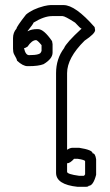

<svg xmlns="http://www.w3.org/2000/svg" viewBox="-20 -721 431 749"><path d="M177.2 -701.2H228Q273.9 -701.2 349.1 -615.2L351.1 -603.5Q351.1 -589.8 310.1 -562.5Q241.7 -495.1 241.7 -435.5V-136.7Q253.4 -144.5 263.2 -144.5H288.6Q341.3 -136.2 341.3 -123Q351.6 -123 355 -99.6V-39.1Q343.8 3.9 325.7 3.9Q325.7 7.8 312 7.8H282.7Q198.7 -1 198.7 -46.9V-435.5Q198.7 -491.7 230 -533.2Q237.8 -553.7 298.3 -609.4Q293.9 -609.4 272.9 -632.8Q233.4 -658.2 224.1 -658.2H183.1Q152.3 -658.2 110.8 -632.8Q110.8 -628.9 87.4 -599.6H89.4Q103 -607.4 124.5 -607.4H128.4Q150.9 -607.4 183.1 -560.5L185.1 -548.8V-515.6Q185.1 -491.7 149.9 -470.7Q130.4 -462.9 91.3 -462.9H87.4Q69.3 -462.9 46.4 -484.4Q46.4 -489.7 34.7 -509.8Q30.8 -517.6 30.8 -531.2V-572.3Q30.8 -594.2 44.4 -609.4Q44.4 -616.7 81.5 -664.1Q106.4 -685.5 151.9 -697.3Q169.4 -701.2 177.2 -701.2ZM73.7 -533.2Q79.6 -505.9 93.3 -505.9Q140.1 -505.9 140.1 -519.5Q142.1 -519.5 142.1 -521.5V-544.9Q126 -564.5 120.6 -564.5Q104.5 -564.5 87.4 -539.1Q78.6 -533.2 73.7 -533.2ZM241.7 -84V-50.8Q241.7 -41.5 288.6 -35.2H306.2Q309.1 -35.2 312 -41V-91.8Q312 -97.2 282.7 -101.6H269Q253.4 -84 241.7 -84Z"/></svg>

Font: CEF Fonts CJK
Style: Regular
Weight: 400
Designer: PartyBoss (派对大魔王)
Version: Release 2.25